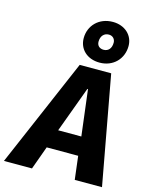

<svg xmlns="http://www.w3.org/2000/svg" viewBox="-194 -1093 932 1184"><g transform="rotate(15 272.0 -501.0)"><path d="M401 0H575L448 -693H247L-51 0H128L182 -149H383ZM331 -562H335L371 -269H223ZM365 -821C339 -821 322 -836 322 -862C322 -898 343 -920 373 -920C396 -920 414 -904 414 -879C414 -842 394 -821 365 -821ZM361 -738C447 -738 508 -800 508 -883C508 -952 453 -1002 377 -1002C288 -1002 228 -939 228 -859C228 -790 280 -738 361 -738Z"/></g></svg>

Font: Fira Sans OT
Style: Bold Italic
Weight: 700
Italic angle: -8°
Designer: Carrois Corporate & Edenspiekermann
Foundry: Carrois Corporate GbR & Edenspiekermann AG
Version: Version 2.001